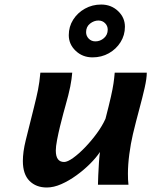

<svg xmlns="http://www.w3.org/2000/svg" viewBox="-20 -813 666 845"><path d="M545.4 0H411.1Q411.1 -13.2 412.4 -41Q413.6 -68.8 415.5 -98.1Q417.5 -127.4 419.9 -144Q403.3 -119.1 376.2 -92Q349.1 -64.9 316.4 -41.3Q283.7 -17.6 250 -2.7Q216.3 12.2 186 12.2Q138.7 12.2 109.6 -17.1Q80.6 -46.4 80.6 -104.5Q80.6 -124 83.7 -147Q86.9 -169.9 93.3 -195.8L128.9 -338.4Q140.6 -384.8 147.2 -417.2Q153.8 -449.7 157.7 -493.2H297.9Q295.9 -465.8 289.1 -431.4Q282.2 -397 268.1 -347.7Q265.6 -338.9 258.8 -314Q252 -289.1 244.4 -257.8Q236.8 -226.6 231.2 -197.3Q225.6 -168 225.6 -150.4Q225.6 -100.1 262.2 -100.1Q276.9 -100.1 301.8 -117.9Q326.7 -135.7 354.5 -164.6Q382.3 -193.4 406.5 -226.6Q430.7 -259.8 444.3 -290.5Q460 -351.1 468 -386.7Q476.1 -422.4 479.5 -445.8Q482.9 -469.2 484.9 -493.2H626Q626 -467.8 616.5 -425.8Q606.9 -383.8 592.8 -331.5Q578.6 -279.3 564.9 -222.2Q555.2 -180.7 549.1 -134.3Q543 -87.9 543 -48.8Q543 -35.2 543.5 -22.9Q543.9 -10.7 545.4 0ZM399.9 -630.9Q420.9 -630.9 437.5 -645.3Q454.1 -659.7 454.1 -682.6Q454.1 -699.2 442.4 -710.9Q430.7 -722.7 413.1 -722.7Q393.6 -722.7 376.2 -709Q358.9 -695.3 358.9 -671.4Q358.9 -654.8 370.6 -642.8Q382.3 -630.9 399.9 -630.9ZM282.7 -658.2Q282.7 -695.8 302 -726.3Q321.3 -756.8 353.8 -774.9Q386.2 -793 425.3 -793Q469.2 -793 499.5 -764.4Q529.8 -735.8 529.8 -695.3Q529.8 -658.2 510.5 -627.4Q491.2 -596.7 459 -578.6Q426.8 -560.5 387.2 -560.5Q343.3 -560.5 313 -589.4Q282.7 -618.2 282.7 -658.2Z"/></svg>

Font: Andika
Style: Bold Italic
Weight: 700
Italic angle: -14°
Designer: Victor Gaultney, Annie Olsen, Julie Remington, Don Collingsworth, Eric Hays, Becca Hirsbrunner
Foundry: SIL International
Version: Version 6.101